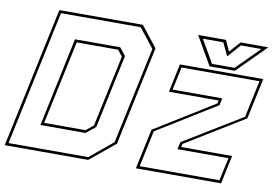

<svg xmlns="http://www.w3.org/2000/svg" viewBox="-87 -822 1344 943"><g transform="rotate(10 585.0 -350.0)"><path d="M-12 0 137 -700H553.5L634.5 -597L529.5 -103L404.5 0ZM159.5 -141.5H366L403 -172L479 -528L455 -558.5H248.5ZM4.5 -13.5H402L517 -108.5L620 -591.5L545 -686.5H147.5ZM143.5 -128 237.5 -572H463L493.5 -533.5L415.5 -166.5L369 -128ZM658.5 -13.5H1056.5L1081 -128H827L835 -164.5L1126.5 -342.5L1165.5 -526.5H777L752.5 -412H1000L993 -377L697 -194ZM642 0 684.5 -199.5 981 -383.5 984.5 -398.5H736.5L766.5 -540H1182L1138.5 -336.5L846.5 -157.5L843 -141.5H1097L1067 0ZM911.5 -556 829.5 -698H968L993 -644L1041 -698H1179.5L1037.5 -556ZM921.5 -570H1033.5L1147.5 -684H1045.5L988 -619L957.5 -684H855.5Z"/></g></svg>

Font: Tourney Thin Thin
Style: Italic
Weight: 250
Italic angle: -12°
Version: Version 1.015